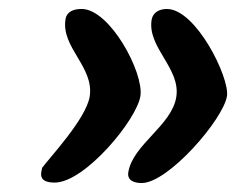

<svg xmlns="http://www.w3.org/2000/svg" viewBox="-20 -467 539 428"><path d="M72 -83C69 -64 85 -60 102 -60C169 -60 285 -200 293 -253C301 -305 225 -447 162 -447C145 -447 129 -442 126 -424C116 -361 190 -318 180 -252C172 -202 90 -115 74 -93C74 -92 72 -85 72 -83ZM266 -83C263 -64 280 -59 296 -59C355 -59 478 -201 486 -253C492 -294 417 -447 352 -447C336 -447 321 -440 318 -423C308 -361 383 -315 373 -251C363 -187 276 -145 266 -83Z"/></svg>

Font: Asimov Print
Style: CIt
Weight: 500
Designer: Google
Version: Version 2.000980: 2014